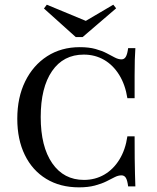

<svg xmlns="http://www.w3.org/2000/svg" viewBox="-20 -782 663 813"><path d="M314.5 11.3Q234.7 11.3 175.8 -24.6Q116.9 -60.5 85.1 -125.8Q53.2 -191.1 53.2 -279Q53.2 -369.4 86.7 -437.5Q120.2 -505.6 179.8 -544Q239.5 -582.3 317.7 -582.3Q356.5 -582.3 384.3 -574.6Q412.1 -566.9 431.9 -556.5Q451.6 -546 466.5 -538.3Q481.5 -530.6 494.4 -530.6Q506.5 -530.6 512.9 -541.9Q519.4 -553.2 522.6 -578.2H553.2Q551.6 -555.6 550.8 -528.6Q550 -501.6 550 -462.9Q550 -424.2 550 -366.1H519.4Q510.5 -423.4 484.7 -464.9Q458.9 -506.5 420.6 -528.6Q382.3 -550.8 334.7 -550.8Q248.4 -550.8 200.4 -481Q152.4 -411.3 152.4 -286.3Q152.4 -161.3 201.2 -90.7Q250 -20.2 335.5 -20.2Q383.1 -20.2 421.8 -42.7Q460.5 -65.3 485.9 -106.9Q511.3 -148.4 519.4 -204.8H550Q550 -149.2 550.4 -110.5Q550.8 -71.8 551.6 -44Q552.4 -16.1 553.2 7.3H522.6Q519.4 -18.5 512.9 -29Q506.5 -39.5 494.4 -39.5Q480.6 -39.5 465.7 -31.9Q450.8 -24.2 430.6 -14.1Q410.5 -4 381.9 3.6Q353.2 11.3 314.5 11.3ZM459.7 -762.1 471.8 -746.8 329.8 -625H300.8L166.1 -746L178.2 -762.1L372.6 -681.5L314.5 -676.6Z"/></svg>

Font: Playfair 5pt SemiExpanded Light Medium
Style: Regular
Weight: 500
Version: Version 2.203